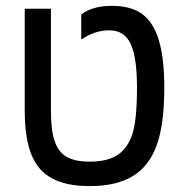

<svg xmlns="http://www.w3.org/2000/svg" viewBox="-20 -629 640 659"><path d="M287.1 9.8Q168.5 9.8 116.7 -50Q64.9 -109.9 64.9 -246.1V-599.1H154.8V-249Q154.8 -182.1 167.5 -144.8Q180.2 -107.4 208.5 -90.8Q236.8 -74.2 288.1 -74.2Q349.6 -74.2 384.3 -97.7Q418.9 -121.1 434.6 -169.9Q450.2 -218.8 450.2 -329.1Q450.2 -430.7 428.7 -477.8Q407.2 -524.9 355 -524.9Q305.2 -524.9 258.8 -493.2V-579.1Q296.9 -608.9 363.8 -608.9Q430.7 -608.9 469 -580.1Q507.3 -551.3 525.6 -489.5Q543.9 -427.7 543.9 -329.1Q543.9 -202.6 518.1 -130.9Q492.2 -59.1 436 -24.7Q379.9 9.8 287.1 9.8Z"/></svg>

Font: Cousine
Style: Regular
Weight: 400
Monospace: yes
Designer: Steve Matteson
Foundry: Ascender Corporation
Version: Version 1.20